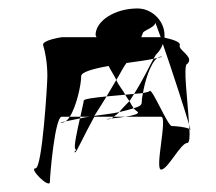

<svg xmlns="http://www.w3.org/2000/svg" viewBox="-20 -954 510 454"><path d="M64 -556C47 -556 98 -506 98 -524C98 -540 110 -678 126 -678H145C161 -703 172 -754 172 -774C172 -783 197 -791 237 -798C242 -787 250 -776 255 -765C264 -779 270 -793 279 -805C309 -809 329 -812 343 -815C346 -820 348 -824 350 -826C357 -833 362 -841 365 -850C386 -790 417 -694 427 -660C424 -715 412 -803 423 -803C440 -820 401 -835 405 -847C408 -856 382 -862 369 -865V-871C369 -904 340 -934 305 -934C252 -934 206 -905 206 -871C206 -870 208 -868 208 -866H126C126 -866 78 -859 82 -847C86 -835 92 -807 92 -774C92 -757 80 -556 64 -556ZM135 -667C124 -665 120 -664 126 -664C129 -664 132 -665 135 -667ZM135 -667C138 -669 142 -673 145 -678H170C170 -677 169 -675 169 -674C156 -671 143 -669 135 -667ZM158 -594C161 -594 177 -631 203 -678H249C252 -681 258 -684 262 -689C245 -685 223 -683 203 -680C213 -695 222 -710 232 -726C202 -723 178 -720 178 -716C178 -713 174 -697 170 -678H193C181 -677 175 -675 169 -674C162 -643 154 -606 158 -602C164 -597 150 -594 158 -594ZM232 -726 255 -765C260 -752 271 -741 276 -730C262 -729 246 -727 232 -726ZM244 -674C234 -673 227 -672 236 -672C237 -672 243 -673 244 -674ZM244 -674 249 -678H277C264 -676 254 -675 244 -674ZM262 -689C267 -696 277 -705 286 -715C290 -708 293 -702 296 -698C286 -695 276 -692 262 -689ZM276 -730C279 -725 283 -719 286 -715C290 -720 293 -726 297 -732C288 -731 285 -731 276 -730ZM277 -678H361C377 -678 345 -553 361 -553C377 -553 407 -616 423 -616C428 -616 429 -630 428 -649C419 -654 393 -656 386 -656C377 -656 340 -745 334 -739C333 -737 327 -736 318 -734C316 -725 315 -717 315 -711C315 -706 310 -702 296 -698C299 -694 304 -691 305 -690C311 -685 295 -681 277 -678ZM297 -732C317 -763 333 -797 343 -815C346 -816 349 -816 352 -817C336 -805 323 -764 318 -734C313 -733 307 -733 297 -732ZM314 -866C317 -873 318 -877 319 -878C326 -884 347 -891 347 -900C347 -902 352 -888 360 -866ZM352 -817C362 -819 367 -820 361 -820C358 -820 355 -819 352 -817ZM427 -660C429 -651 431 -646 430 -647C429 -648 429 -649 428 -649C428 -652 427 -656 427 -660Z"/></svg>

Font: bitstorm
Style: suext
Weight: 400
Version: Version 0.2